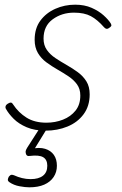

<svg xmlns="http://www.w3.org/2000/svg" viewBox="-20 -539 519 820"><path d="M175 19Q128 19 94 4.5Q60 -10 38.5 -31.5Q17 -53 6 -73Q2 -79 4 -85.5Q6 -92 13 -96Q21 -101 26 -101Q31 -101 36 -93Q59 -58 93.5 -36.5Q128 -15 178 -15Q216 -15 249 -28Q282 -41 302.5 -66.5Q323 -92 323 -131Q323 -159 309 -178.5Q295 -198 272.5 -213Q250 -228 225.5 -242Q201 -256 178.5 -272.5Q156 -289 142 -312.5Q128 -336 128 -369Q128 -418 152.5 -451Q177 -484 216.5 -501.5Q256 -519 301 -519Q341 -519 371.5 -505.5Q402 -492 422.5 -473.5Q443 -455 453 -439Q457 -432 455 -428Q453 -424 445 -419Q440 -415 434.5 -416Q429 -417 424 -423Q396 -455 368 -470Q340 -485 296 -485Q244 -485 205 -456.5Q166 -428 166 -374Q166 -346 180 -326Q194 -306 216.5 -291Q239 -276 264.5 -261.5Q290 -247 312.5 -230.5Q335 -214 349 -191.5Q363 -169 363 -136Q363 -86 337 -51Q311 -16 268 1.5Q225 19 175 19ZM105 261Q88 261 63.5 256.5Q39 252 20 239Q13 234 13.5 228Q14 222 18 215Q24 208 29 207.5Q34 207 41 210Q56 217 74 221.5Q92 226 111 226Q145 226 163.5 211.5Q182 197 182 169Q182 143 164.5 132.5Q147 122 107 127Q100 128 96.5 126Q93 124 91 119Q89 112 89.5 107Q90 102 96 92L155 0H187L120 109L112 97Q148 89 172.5 96.5Q197 104 210 122.5Q223 141 223 169Q223 196 209 217Q195 238 169 249.5Q143 261 105 261Z"/></svg>

Font: Playwrite US Trad Thin
Style: Regular
Weight: 250
Designer: Veronika Burian, José Scaglione
Foundry: TypeTogether
Version: Version 1.003